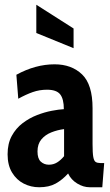

<svg xmlns="http://www.w3.org/2000/svg" viewBox="-20 -779 463 809"><path d="M145 10Q110 10 79.8 -5.5Q49.5 -21 30.8 -52Q12 -83 12 -129Q12 -174 29.5 -206.2Q47 -238.5 75.2 -260Q103.5 -281.5 135.8 -294Q168 -306.5 198.2 -312.2Q228.5 -318 249 -319Q249 -362 233.5 -381.5Q218 -401 178 -401Q146.5 -401 118 -391Q89.5 -381 57 -363L49 -464Q129.5 -508 210 -508Q281.5 -508 325.8 -465.5Q370 -423 370 -323V-172Q370 -134.5 373 -117.8Q376 -101 383.2 -96.5Q390.5 -92 403 -92H419L411 10H358Q331 10 305 -6Q279 -22 267 -48Q242.5 -21 214.5 -5.5Q186.5 10 145 10ZM186 -85Q205 -85 220.5 -94.5Q236 -104 250 -121V-235Q222 -231.5 196.2 -221.2Q170.5 -211 154.2 -191.5Q138 -172 138 -141Q138 -110.5 152 -97.8Q166 -85 186 -85ZM290 -576 133 -640V-759L290 -659Z"/></svg>

Font: Cabin Condensed
Style: Bold
Weight: 700
Width: 3
Designer: Pablo Impallari
Foundry: Pablo Impallari. http://www.impallari.com Igino Marini. http://www.ikern.com
Version: Version 3.001; ttfautohint (v1.8.3)